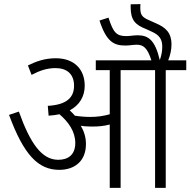

<svg xmlns="http://www.w3.org/2000/svg" viewBox="-20 -916 928 936"><path d="M399 -214C399 -248 389 -277 374 -303C391 -300 411 -299 428 -299C458 -299 486 -301 515 -309V0H568V-574H736V0H788V-574H888V-622H800C810 -647 816 -673 816 -699C816 -758 786 -783 739 -803L710 -816C669 -833 664 -846 664 -880C664 -886 664 -891 665 -896L617 -895C617 -891 617 -886 617 -881C617 -818 639 -795 693 -774L719 -762C756 -746 771 -725 771 -689C771 -665 767 -646 759 -623C736 -720 704 -744 651 -744C632 -744 612 -740 596 -740C548 -740 532 -757 509 -830L465 -816C499 -711 536 -694 592 -694C611 -694 629 -698 647 -698C679 -698 699 -682 718 -622H447V-574H515V-359C483 -350 454 -346 420 -346C396 -346 370 -348 345 -352C337 -361 329 -370 320 -378C367 -403 393 -445 393 -498C393 -579 341 -632 252 -632C198 -632 157 -617 116 -597L134 -551C174 -572 209 -584 251 -584C306 -584 341 -555 341 -498C341 -439 303 -405 213 -400L217 -352C236 -353 254 -356 270 -359C314 -321 347 -275 347 -219C347 -161 312 -137 264 -137C183 -137 127 -218 72 -372L24 -356C96 -161 166 -88 269 -88C340 -88 399 -127 399 -214Z"/></svg>

Font: Noto Sans Devanagari UI SemiCondensed Light
Style: Regular
Weight: 300
Width: 4
Designer: Jelle Bosma - Monotype Design Team
Foundry: Monotype Imaging Inc.
Version: Version 2.004